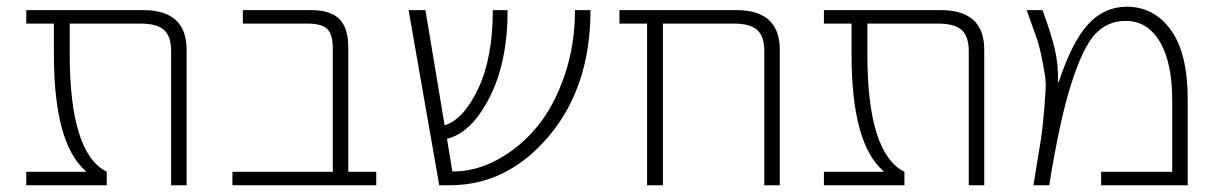

<svg xmlns="http://www.w3.org/2000/svg" viewBox="-20 -550 3619 570"><path d="M534 0H488V-398Q488 -442 467 -461Q446 -480 397 -480H187V-389Q187 -95 297 -40V0H58V-40H235V-42Q140 -123 140 -389V-480H58V-520H405Q534 -520 534 -402Z M968 -406Q968 -448 951.5 -464Q935 -480 893 -480H701V-520H903Q961 -520 987.5 -493.5Q1014 -467 1014 -409V-40H1097V0H670V-40H968Z M1733 -520Q1733 -293 1610 -146.5Q1487 0 1315 0H1284L1193 -520H1243L1300 -178Q1356 -195 1399.5 -286.5Q1443 -378 1443 -520H1487Q1487 -365 1433 -260Q1379 -155 1307 -138L1323 -41H1326Q1392 -41 1457 -76Q1522 -111 1573 -172Q1624 -233 1655.5 -324.5Q1687 -416 1687 -520Z M2249 -398Q2249 -442 2228 -461Q2207 -480 2158 -480H1948V0H1901V-480H1819V-520H2166Q2295 -520 2295 -402V0H2249Z M2902 0H2856V-398Q2856 -442 2835 -461Q2814 -480 2765 -480H2555V-389Q2555 -95 2665 -40V0H2426V-40H2603V-42Q2508 -123 2508 -389V-480H2426V-520H2773Q2902 -520 2902 -402Z M3249 0V-40H3460V-252Q3460 -365 3423 -426.5Q3386 -488 3322 -488Q3269 -488 3232.5 -450Q3196 -412 3161 -303.5Q3126 -195 3095 0H3048Q3064 -97 3070 -135.5Q3076 -174 3080.5 -230.5Q3085 -287 3084.5 -304Q3084 -321 3075.5 -365Q3067 -409 3058.5 -434Q3050 -459 3028 -520H3075Q3101 -449 3111.5 -404Q3122 -359 3121 -307L3123 -306Q3162 -425 3210 -477.5Q3258 -530 3325 -530Q3406 -530 3456 -461Q3506 -392 3506 -255V0Z"/></svg>

Font: M PLUS 1p Light
Style: Regular
Weight: 300
Version: Version 1.061